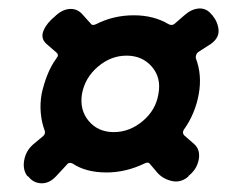

<svg xmlns="http://www.w3.org/2000/svg" viewBox="-20 -561 542 452"><path d="M231 -155Q182 -155 151 -176Q147 -178 143.5 -177.5Q140 -177 137 -173L112 -146Q96 -129 77.5 -129.5Q59 -130 47 -145L44 -147Q33 -162 37 -184Q41 -206 58 -221L82 -241Q88 -247 85 -254Q78 -273 76 -295Q74 -317 78 -340Q83 -363 91.5 -384.5Q100 -406 113 -424Q120 -432 112 -438L89 -458Q75 -471 82.5 -489Q90 -507 110 -523L112 -525Q129 -540 146.5 -540Q164 -540 176 -525L194 -505Q197 -500 206 -504Q247 -525 295 -525Q342 -525 377 -504Q385 -500 391 -505L414 -525Q431 -540 448.5 -541Q466 -542 478 -527L480 -525Q493 -509 494.5 -490.5Q496 -472 477 -458L446 -438Q440 -432 441 -424Q456 -385 448 -340Q444 -317 435 -295.5Q426 -274 413 -256Q408 -248 414 -242L437 -222Q447 -213 448.5 -200Q450 -187 444 -172.5Q438 -158 424 -147L423 -145Q405 -130 384 -135Q363 -140 350 -155L333 -175Q330 -180 322 -177Q277 -155 231 -155ZM248 -250Q285 -250 316 -276Q347 -302 353 -340Q360 -378 337.5 -404Q315 -430 278 -430Q241 -430 210.5 -404Q180 -378 173 -340Q167 -302 189 -276Q211 -250 248 -250Z"/></svg>

Font: Winky Sans Medium
Style: Italic
Weight: 500
Italic angle: -8.97852°
Designer: Simon Atzbach
Foundry: typofactur
Version: Version 1.205